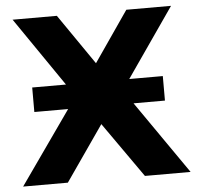

<svg xmlns="http://www.w3.org/2000/svg" viewBox="-51 -752 833 804"><g transform="rotate(-5 365.5 -350.0)"><path d="M718 0H526L363 -232L202 0H14L230 -307H88V-410H230L31 -700H217L363 -488L509 -700H697L496 -410H637V-307H505Z"/></g></svg>

Font: CMG Sans
Style: Bold
Weight: 700
Designer: Julieta Ulanovsky
Foundry: Julieta Ulanovsky
Version: Version 7.200